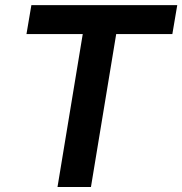

<svg xmlns="http://www.w3.org/2000/svg" viewBox="-20 -748 729 768"><path d="M85.9 -611.8 105.5 -727.5H689L669.4 -611.8H444.8L343.8 0H210L311 -611.8Z"/></svg>

Font: Inter Display Semi Bold
Style: Italic
Weight: 600
Italic angle: -9.39999°
Designer: Rasmus Andersson
Foundry: rsms
Version: Version 4.000;git-4fc901f